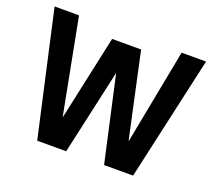

<svg xmlns="http://www.w3.org/2000/svg" viewBox="-122 -896 1191 1061"><g transform="rotate(20 473.5 -365.0)"><path d="M191.4 0 28 -730H171.6L278.6 -173.3H280.6L388 -670H558.6L666 -173.3H668L775 -730H918.6L755.3 0H584.7L474.3 -496.7H472.3L361.9 0Z"/></g></svg>

Font: M PLUS 2 Thin
Style: Regular
Weight: 100
Designer: Coji Morishita
Foundry: UNDERFOREST DESIGN
Version: Version 1.001